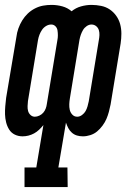

<svg xmlns="http://www.w3.org/2000/svg" viewBox="-22 -548 542 783"><path d="M78 215V135H126L155 -38Q147 -28 137.5 -19Q128 -10 117 -4Q106 2 94 5Q82 8 70 8Q53 8 38.5 1Q24 -6 15.5 -19.5Q7 -33 3 -49Q-1 -65 -1.5 -81.5Q-2 -98 -0.5 -115Q1 -132 3 -149L45 -398Q47 -415 53 -432Q59 -449 68.5 -464.5Q78 -480 91 -492.5Q104 -505 120.5 -513.5Q137 -522 154 -525Q171 -528 188 -528Q211 -528 232.5 -522Q254 -516 270 -502Q287 -516 308.5 -522Q330 -528 351 -528Q371 -528 390.5 -524Q410 -520 425.5 -509.5Q441 -499 452 -483.5Q463 -468 468 -449.5Q473 -431 473 -411Q473 -391 470 -371L429 -122Q426 -107 422 -92Q418 -77 412 -63Q406 -49 396 -35.5Q386 -22 374 -12Q362 -2 346.5 3Q331 8 316 8Q303 8 291.5 4.5Q280 1 271 -7Q262 -15 256.5 -25.5Q251 -36 247 -48L216 135H253L254 215ZM120 -72Q129 -72 138.5 -76.5Q148 -81 154.5 -88.5Q161 -96 164.5 -105.5Q168 -115 169 -124L212 -384Q214 -394 214 -404Q214 -414 212.5 -424Q211 -434 204 -441Q197 -448 187 -448Q176 -448 166 -442Q156 -436 149.5 -426.5Q143 -417 139 -406.5Q135 -396 133 -385L92 -136Q91 -126 90.5 -115.5Q90 -105 92.5 -95.5Q95 -86 102.5 -79Q110 -72 120 -72ZM293 -72Q303 -72 312.5 -79Q322 -86 327 -95Q332 -104 335 -114.5Q338 -125 340 -135L381 -384Q383 -394 383.5 -405Q384 -416 381 -425.5Q378 -435 370 -441.5Q362 -448 351 -448Q341 -448 331.5 -441.5Q322 -435 316.5 -425.5Q311 -416 307.5 -406Q304 -396 302 -385L263 -147Q261 -135 260.5 -123Q260 -111 262.5 -100Q265 -89 273 -80.5Q281 -72 293 -72Z"/></svg>

Font: Iosevka Curly Slab Medium
Style: Italic
Weight: 500
Italic angle: -9°
Monospace: yes
Designer: Belleve Invis
Foundry: Belleve Invis
Version: Version 22.1.2; ttfautohint (v1.8.4)